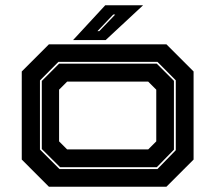

<svg xmlns="http://www.w3.org/2000/svg" viewBox="-20 -708 816 728"><path d="M165.5 0 62.5 -103V-437L165.5 -540H611L714 -437V-103L611 0ZM205.5 -67H577L646.5 -138.5V-403.5L577 -473.5H201.5L131.5 -403V-141ZM208 -74 138.5 -143V-401L204 -466.5H574.5L639.5 -401.5V-140.5L574.5 -74ZM234.5 -141.5H542L572.5 -172V-368L542 -398.5H234.5L204 -368V-172ZM257 -556 379 -688H522.5L380.5 -556ZM349.5 -590H356.5L417 -653H409.5Z"/></svg>

Font: Tourney Expanded ExtraBold
Style: Regular
Weight: 800
Width: 7
Designer: Tyler Finck
Foundry: Etcetera Type Co
Version: Version 1.010; ttfautohint (v1.8.3)